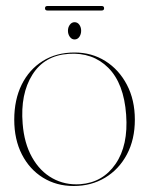

<svg xmlns="http://www.w3.org/2000/svg" viewBox="-20 -610 497 640"><path d="M228.5 -435Q286 -435 331.2 -406.5Q376.5 -378 403 -327.5Q429.5 -277 429.5 -211Q429.5 -145 403 -95.2Q376.5 -45.5 330.5 -17.8Q284.5 10 225.5 10Q168 10 123.2 -17.8Q78.5 -45.5 53 -95.2Q27.5 -145 27.5 -211Q27.5 -277.5 52.2 -327.8Q77 -378 122.2 -406.5Q167.5 -435 228.5 -435ZM247.5 4Q322.5 -1.5 365.2 -63.5Q408 -125.5 400.5 -227.5Q393 -332 341 -384Q289 -436 208.5 -430.5Q128 -425 87.8 -360.8Q47.5 -296.5 55.5 -198Q60.5 -132.5 86.8 -85.8Q113 -39 154.8 -15.8Q196.5 7.5 247.5 4ZM228.5 -478.5Q219 -478.5 212.8 -487.2Q206.5 -496 206.5 -507.5Q206.5 -519 212.8 -527.5Q219 -536 228.5 -536Q238.5 -536 244.5 -527.5Q250.5 -519 250.5 -507.5Q250.5 -496 244.5 -487.2Q238.5 -478.5 228.5 -478.5ZM130 -582.5Q130 -590 138 -590H319Q327 -590 327 -582.5Q327 -575 319 -575H138Q130 -575 130 -582.5Z"/></svg>

Font: Fraunces 144pt S000 Thin
Style: Regular
Weight: 100
Version: Version 1.000; ttfautohint (v1.8.3)